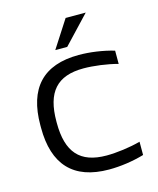

<svg xmlns="http://www.w3.org/2000/svg" viewBox="-105 -755 691 839"><g transform="rotate(-15 240.0 -335.5)"><path d="M44 -256V-244C44 -78 123 9 285 9C336 9 393 1 444 -14V-74C397 -61 335 -53 290 -53C170 -53 116 -114 116 -247V-253C116 -386 170 -447 290 -447C335 -447 397 -439 444 -426V-486C393 -501 336 -509 285 -509C123 -509 44 -422 44 -256ZM192 -556H246L363 -680H272Z"/></g></svg>

Font: LT Wave Alt Light
Style: Regular
Weight: 300
Designer: Daniel Lyons
Version: Version 2.5 (Glyphs App)